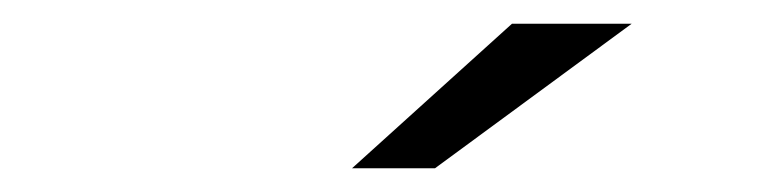

<svg xmlns="http://www.w3.org/2000/svg" viewBox="-20 -746 640 162"><path d="M277 -604 412 -726H513L347 -604Z"/></svg>

Font: Red Hat Mono
Style: Italic
Weight: 300
Italic angle: -12°
Monospace: yes
Designer: Pentagram, MCKL
Foundry: Pentagram, MCKL
Version: Version 1.023